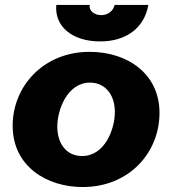

<svg xmlns="http://www.w3.org/2000/svg" viewBox="-20 -741 694 774"><path d="M313 13C502 13 623 -127 623 -286C623 -442 496 -532 341 -532C155 -532 31 -393 31 -234C31 -70 169 13 313 13ZM311 -112C250 -112 211 -159 211 -231C211 -298 251 -408 343 -408C400 -408 443 -364 443 -289C443 -221 403 -112 311 -112ZM384 -574C485 -574 561 -625 578 -721H442C437 -697 415 -680 388 -680C359 -680 337 -699 342 -721H207C199 -637 268 -574 384 -574Z"/></svg>

Font: Fixel Display ExtraBold
Style: Italic
Weight: 800
Italic angle: -10°
Designer: AlfaBravo + MacPaw
Foundry: Kyrylo Tkachov, Marchela Mozhyna, Serhii Makarenko, Maria Weinstein, Zakhar Kryvoshyya
Version: Version 1.210;Glyphs 3.2 (3217)